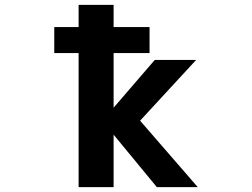

<svg xmlns="http://www.w3.org/2000/svg" viewBox="-20 -771 1040 793"><path d="M204.1 -551.8V-659.2H304.7V-751H449.2V-659.2H597.7V-551.8H449.2V-326.2L619.1 -523.4H790L558.6 -272.5L796.9 2H627.9L449.2 -214.8V2H304.7V-551.8Z"/></svg>

Font: GenEi Gothic M Regular
Style: Bold
Weight: 700
Designer: o_tamon (Modified); [Source Han Sans]
Ryoko NISHIZUKA  (kana & ideographs); Paul D. Hunt (Latin, Greek & Cyrillic); Wenl
Version: Version 1.1a;Original Version 1.004